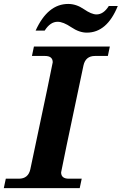

<svg xmlns="http://www.w3.org/2000/svg" viewBox="-50 -973 629 993"><path d="M362.3 0H-30.3L-20 -48.8H47.4Q96.2 -48.8 106.9 -97.7Q222.7 -644 222.7 -650.9Q222.7 -683.6 182.6 -683.6H115.2L125.5 -732.4H518.1L507.8 -683.6H441.4Q392.6 -683.6 381.8 -634.8Q266.1 -88.4 266.1 -81.5Q266.1 -48.8 306.2 -48.8H372.6ZM398.9 -804.2Q359.9 -804.2 318.4 -832.3Q276.9 -860.4 248 -860.4Q210 -860.4 181.2 -814.9H134.3Q196.8 -952.6 302.7 -952.6Q344.7 -952.6 384 -925.5Q423.3 -898.4 449.2 -898.4Q485.4 -898.4 512.7 -941.9H559.1Q503.4 -804.2 398.9 -804.2Z"/></svg>

Font: Munson
Style: Bold Italic
Weight: 700
Italic angle: -12°
Designer: Paul James MIller
Foundry: High-Logic / Made with FontCreator
Version: Version 2.10;May 5, 2019;FontCreator 11.5.0.2430 64-bit